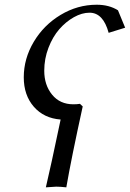

<svg xmlns="http://www.w3.org/2000/svg" viewBox="-20 -804 557 824"><path d="M486.3 -759.8 517.1 -685.1 446.3 -663.1Q422.9 -749.5 364.3 -749.5Q331.5 -749.5 297.1 -730.2Q262.7 -710.9 234.4 -678.5Q206.1 -646 188 -598.9Q169.9 -551.8 169.9 -500.5Q169.9 -439 203.6 -397.7Q237.3 -356.4 294.9 -356.4Q311 -356.4 323.2 -358.4L335 -347.2Q286.1 -124.5 264.6 0Q238.8 -2.9 221.2 -2.9L176.8 0Q196.8 -84 240.2 -291Q168.5 -296.4 125.2 -345.9Q82 -395.5 82 -472.2Q82 -552.2 124.8 -624.3Q167.5 -696.3 240 -740Q312.5 -783.7 395 -783.7Q448.2 -783.7 486.3 -759.8Z"/></svg>

Font: Flanker
Style: Italic
Weight: 400
Italic angle: -12°
Designer: Flanker
Version: Version 2.027